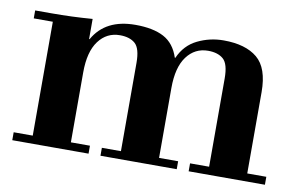

<svg xmlns="http://www.w3.org/2000/svg" viewBox="-59 -608 1118 714"><g transform="rotate(10 500.0 -251.0)"><path d="M23 0V-30H95V-460H23V-490H85Q162 -490 239 -496V-420H241Q287 -502 400 -502Q467 -502 507.5 -480.5Q548 -459 565 -407H567Q589 -457 635 -479.5Q681 -502 733 -502Q816 -502 860.5 -465Q905 -428 905 -337V-30H977V0H689V-30H761V-363Q761 -418 740.5 -436Q720 -454 683 -454Q633 -454 602.5 -413Q572 -372 572 -294V-30H644V0H356V-30H428V-363Q428 -418 407.5 -436Q387 -454 350 -454Q300 -454 269.5 -413Q239 -372 239 -294V-30H311V0Z"/></g></svg>

Font: Justus
Style: Bold
Weight: 700
Version: Version 001.001